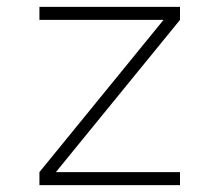

<svg xmlns="http://www.w3.org/2000/svg" viewBox="-20 -540 640 560"><path d="M95 0V-38L457 -482H95V-520H505V-482L143 -38H505V0Z"/></svg>

Font: Iosevka Aile Extralight
Style: Regular
Weight: 200
Designer: Belleve Invis
Foundry: Belleve Invis
Version: Version 31.1.0; ttfautohint (v1.8.4)